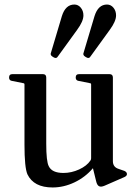

<svg xmlns="http://www.w3.org/2000/svg" viewBox="-20 -817 614 847"><path d="M212 -567Q200 -574 205 -585L253 -746Q269 -797 308 -797Q325 -797 336.5 -783Q348 -769 348 -749Q348 -723 320 -685L236 -569Q229 -556 215 -565ZM356 -567Q344 -574 349 -585L397 -746Q413 -797 452 -797Q469 -797 480.5 -783Q492 -769 492 -749Q492 -723 464 -685L380 -569Q373 -556 359 -565ZM529 -63Q540 -58 540 -49Q540 -41 529 -36L442 2Q426 9 417 4.5Q408 0 404 -18L390 -75Q356 -35 308.5 -12.5Q261 10 212 10Q129 10 101 -48Q88 -78 88 -179V-444Q88 -450 83 -450L33 -460Q20 -462 20 -475Q20 -490 35 -490H169Q184 -490 184 -475V-183Q184 -105 195 -84Q209 -54 260 -54Q295 -54 329 -69.5Q363 -85 379 -109Q382 -113 382 -119V-444Q382 -450 377 -450L327 -460Q314 -462 314 -475Q314 -490 329 -490H463Q478 -490 478 -475V-106Q478 -80 503 -72Z"/></svg>

Font: Caslon OS
Style: Regular
Weight: 400
Designer: Alfredo Marco Pradil
Foundry: Hanken Design Co.
Version: Version 1.000;PS 001.000;hotconv 1.0.88;makeotf.lib2.5.64775